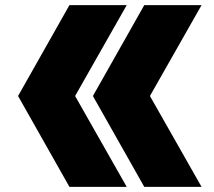

<svg xmlns="http://www.w3.org/2000/svg" viewBox="-20 -752 831 744"><path d="M249 -732H471L271 -380L471 -28H249L50 -380ZM539 -732H761L561 -380L761 -28H539L340 -380Z"/></svg>

Font: Mantou Sans
Style: Regular
Weight: 400
Designer: Mant0u / artakana
Foundry: Mant0u / artakana
Version: Version 1.001;October 22, 2023;FontCreator 14.0.0.2901 64-bi